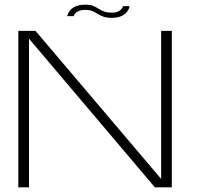

<svg xmlns="http://www.w3.org/2000/svg" viewBox="-20 -808 864 828"><path d="M59 0H105V-639.5H106.5L648 0H721V-675H675V-37.5H674L133 -675H59ZM463 -731Q481.5 -731 494 -735Q506.5 -739 515 -745Q523.5 -751 528.5 -758Q533.5 -765 536 -771.2Q538.5 -777.5 538.5 -781.5H510.5Q510 -777 504.8 -770Q499.5 -763 489 -758.2Q478.5 -753.5 463 -753.5Q441.5 -753.5 428 -758.8Q414.5 -764 404 -771Q393.5 -778 381 -783Q368.5 -788 348 -788Q332 -788 319.2 -784.8Q306.5 -781.5 297.2 -776Q288 -770.5 282.5 -763.8Q277 -757 274 -750.5Q271 -744 269.5 -738.5H297.5Q299 -744 304.8 -750.5Q310.5 -757 321.5 -761.2Q332.5 -765.5 348.5 -765.5Q366 -765.5 377.8 -760.5Q389.5 -755.5 400.5 -748.5Q411.5 -741.5 425.8 -736.2Q440 -731 463 -731Z"/></svg>

Font: Anybody Expanded ExtraLight
Style: Regular
Weight: 250
Width: 7
Version: Version 1.113;gftools[0.9.25]